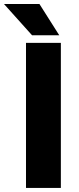

<svg xmlns="http://www.w3.org/2000/svg" viewBox="-62 -921 385 941"><path d="M65.4 -710.9V0H236.3V-710.9ZM-42.5 -901.4 95.2 -748H228.5L131.3 -901.4Z"/></svg>

Font: Vazirmatn Black
Style: Regular
Weight: 900
Designer: Saber Rastikerdar
Foundry: Saber Rastikerdar
Version: Version 33.003